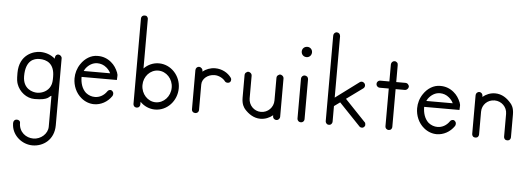

<svg xmlns="http://www.w3.org/2000/svg" viewBox="-47 -588 2618 948"><g transform="rotate(5 1262.0 -114.5)"><path d="M34 -121C34 -87 36 -78 40 -66C53 -29 89 0 129 0C202.2 0 197.4 -19.6 211 -23V130C211 165.2 177.3 195 140 195C104 195 68 169.6 68 123C68 114 60 109 51 109C40.8 109 34 116.6 34 128C34 132 35 137 35 141C41.3 190.5 87.4 229 139 229C191.5 229 245 192.5 245 120V-212C245 -221 236 -229 227 -229C224 -229 211 -227.7 211 -207C191 -225 164 -234 137 -234C104.8 -234 34 -212.5 34 -121ZM211 -118C211 -116.2 211 -113.8 211 -111.1C211 -100.1 210.4 -83 204 -71C193 -46 165 -32 139 -32C116.6 -32 68 -44.7 68 -108C68 -186.8 109.4 -199 137 -199C172.4 -199 211 -182.8 211 -118Z M424 -239H420C389 -239 359 -221 339 -191C324 -169 317 -144 317 -119C317 -83 332 -47 360 -24C379 -8 402 0 424 0C457 0 490 -17 511 -48C514 -53 515 -60 513 -66C510 -72 505 -77 499 -77C493 -77 487 -74 484 -69C469 -47 447 -36 425 -36C409 -36 394 -41 380 -52C359 -71 351 -100 351 -129H526C526 -139 527 -145 527 -151C527 -154 526 -156 526 -159H525C525 -161 525 -163 524 -165C516 -185 505 -202 489 -215C470 -231 447 -239 424 -239ZM423 -203C439 -203 455 -198 469 -186C478 -178 485 -170 490 -159H359C361 -163 363 -166 365 -170C380 -191 401 -203 423 -203Z M634 -458C625 -458 618 -451 618 -442V-19C618 -13 621 -7 626 -4C632 -1 638 -1 644 -4C649 -7 652 -13 652 -19V-32C671 -12 698 0 726 0C786 0 834 -52 834 -115C834 -177 786 -229 726 -229C698 -229 671 -217 652 -197V-442C652 -447 650 -451 647 -454C644 -458 639 -458 635 -458ZM726 -193C766 -193 799 -158 799 -115C799 -71 766 -36 726 -36C687 -36 654 -71 654 -115C654 -158 686 -193 726 -193Z M925 -229C915 -229 908 -221 908 -211V-17C908 -11 911 -5 917 -2C920 -1 923 0 925 0C928 0 931 -1 934 -2C940 -5 943 -11 943 -17V-143C943 -172 971 -195 1005 -195C1026 -195 1048 -183 1058 -169C1061 -165 1066 -163 1072 -163C1075 -163 1079 -164 1082 -166C1086 -169 1088 -174 1088 -180C1088 -183 1087 -186 1085 -189C1068 -213 1038 -229 1005 -229C981 -229 959 -220 943 -207V-211C943 -216 941 -220 938 -223C934 -227 930 -229 925 -229Z M1248 0C1272 0 1293 -9 1310 -23V-18C1310 -12 1313 -6 1319 -3C1324 0 1331 0 1336 -3C1341 -6 1345 -12 1345 -18V-76V-96V-208C1345 -215 1341 -220 1336 -223C1333 -225 1330 -226 1327 -226C1324 -226 1321 -225 1319 -223C1313 -220 1310 -215 1310 -208V-96C1310 -62 1283 -34 1248 -34C1214 -34 1187 -62 1187 -96V-208C1187 -215 1183 -220 1178 -223C1175 -225 1172 -226 1169 -226C1166 -226 1163 -225 1161 -223C1155 -220 1152 -215 1152 -208V-96C1152 -62 1164 -48 1169 -41C1189 -18 1216 0 1248 0Z M1448 -232C1439 -232 1431 -224 1431 -215V-17C1431 -11 1435 -5 1440 -2C1443 -1 1446 0 1449 0C1452 0 1455 -1 1457 -2C1463 -5 1466 -11 1466 -17V-215C1466 -219 1464 -224 1461 -227C1457 -230 1453 -232 1448 -232ZM1474 -349C1474 -363 1463 -374 1449 -374C1434 -374 1423 -363 1423 -349C1423 -334 1434 -323 1449 -323C1463 -323 1474 -334 1474 -349Z M1588 -458C1578 -458 1571 -450 1571 -440V-17C1571 -11 1574 -6 1579 -2C1585 1 1591 1 1597 -2C1602 -6 1605 -11 1605 -17V-94L1634 -115L1738 -6C1741 -2 1746 0 1751 0H1754C1760 -1 1765 -6 1767 -12V-17C1767 -22 1766 -26 1762 -29L1661 -135L1742 -194C1747 -198 1749 -203 1749 -208C1749 -212 1748 -215 1746 -218C1742 -223 1737 -226 1731 -226C1728 -226 1725 -225 1722 -223L1605 -136V-440C1605 -445 1603 -449 1600 -453C1597 -456 1592 -458 1588 -458Z M1884 -341C1875 -341 1867 -333 1867 -323V-239H1822C1816 -239 1810 -236 1807 -230C1805 -228 1805 -225 1805 -222C1805 -219 1805 -216 1807 -213C1810 -208 1816 -204 1822 -204H1867V-17C1867 -11 1870 -5 1876 -2C1878 -1 1881 0 1884 0C1887 0 1890 -1 1893 -2C1898 -5 1901 -11 1901 -17V-204H1947C1953 -204 1959 -208 1962 -213C1964 -216 1965 -219 1965 -222C1965 -225 1964 -228 1962 -230C1959 -236 1953 -239 1947 -239H1901V-323C1901 -328 1900 -333 1896 -336C1893 -339 1889 -341 1884 -341Z M2122 -239H2118C2087 -239 2057 -221 2037 -191C2022 -169 2015 -144 2015 -119C2015 -83 2030 -47 2058 -24C2077 -8 2100 0 2122 0C2155 0 2188 -17 2209 -48C2212 -53 2213 -60 2211 -66C2208 -72 2203 -77 2197 -77C2191 -77 2185 -74 2182 -69C2167 -47 2145 -36 2123 -36C2107 -36 2092 -41 2078 -52C2057 -71 2049 -100 2049 -129H2224C2224 -139 2225 -145 2225 -151C2225 -154 2224 -156 2224 -159H2223C2223 -161 2223 -163 2222 -165C2214 -185 2203 -202 2187 -215C2168 -231 2145 -239 2122 -239ZM2121 -203C2137 -203 2153 -198 2167 -186C2176 -178 2183 -170 2188 -159H2057C2059 -163 2061 -166 2063 -170C2078 -191 2099 -203 2121 -203Z M2393 -226C2369 -226 2348 -217 2331 -203V-207C2331 -214 2328 -220 2323 -223C2320 -225 2317 -226 2314 -226C2311 -226 2308 -225 2305 -223C2300 -220 2297 -214 2297 -207V-150V-130V-17C2297 -11 2300 -5 2305 -2C2308 -1 2311 0 2314 0C2317 0 2320 -1 2323 -2C2328 -5 2331 -11 2331 -17V-130C2331 -164 2358 -191 2393 -191C2427 -191 2455 -164 2455 -130V-17C2455 -11 2458 -5 2463 -2C2466 -1 2469 0 2472 0C2475 0 2478 -1 2481 -2C2486 -5 2489 -11 2489 -17V-130C2489 -164 2477 -178 2472 -184C2452 -208 2426 -226 2393 -226Z"/></g></svg>

Font: LetsTrace
Style: basic
Weight: 500
Version: Version 002.000